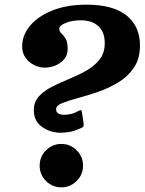

<svg xmlns="http://www.w3.org/2000/svg" viewBox="-20 -785 620 823"><path d="M320 -233Q296 -222 274.8 -219Q253.5 -216 241 -216Q195.5 -216 160.2 -241Q125 -266 125 -312.5Q125 -348.5 147 -372.2Q169 -396 203.5 -413.5Q238 -431 277 -447Q316 -463 350.5 -482.5Q385 -502 407 -530Q429 -558 429 -600Q429 -648 401.5 -673Q374 -698 326 -698Q289.5 -698 261.8 -686.8Q234 -675.5 234 -662.5Q234 -650 243 -642Q252 -634 261 -619.8Q270 -605.5 270 -575Q270 -549 255 -531.2Q240 -513.5 217.2 -504.2Q194.5 -495 172 -495Q149.5 -495 127.2 -505.8Q105 -516.5 90 -536.8Q75 -557 75 -586Q75 -634.5 109.2 -675.2Q143.5 -716 205.5 -740.5Q267.5 -765 351 -765Q464.5 -765 522.2 -718.8Q580 -672.5 580 -590Q580 -533.5 554 -495Q528 -456.5 487 -431.8Q446 -407 400.2 -391.2Q354.5 -375.5 313.5 -364.5Q272.5 -353.5 246.5 -343Q220.5 -332.5 220.5 -317Q220.5 -293 255 -293Q263.5 -293 280.2 -295.8Q297 -298.5 314.5 -308.5Q324.5 -313.5 327.2 -313.2Q330 -313 332.5 -297L338 -258Q340 -243.5 335.5 -240.2Q331 -237 320 -233ZM150 -75Q150 -113.5 177.2 -140.8Q204.5 -168 243 -168Q281 -168 308.5 -140.8Q336 -113.5 336 -75Q336 -36.5 308.5 -9.2Q281 18 243 18Q204.5 18 177.2 -9.2Q150 -36.5 150 -75Z"/></svg>

Font: Besley* Condensed
Style: Bold Italic
Weight: 700
Width: 3
Italic angle: -13°
Designer: Owen Earl
Foundry: indestructible type*
Version: Version 3.000; ttfautohint (v1.8.3)